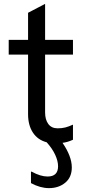

<svg xmlns="http://www.w3.org/2000/svg" viewBox="-20 -728 440 992"><path d="M213 -446V-147Q213 -110 229.5 -87.5Q246 -65 278 -65Q300 -65 317.5 -69.5Q335 -74 357 -84V-6Q329 7 303 10Q351 80 351 137Q351 188 317 216Q283 244 233 244Q188 244 140 218V159H144Q189 184 226 184Q280 184 280 131Q280 104 265 71.5Q250 39 221 7Q175 -5 150 -43Q125 -81 125 -138V-446H25V-522H125V-662L213 -708V-522H357V-446Z"/></svg>

Font: AmikoRegular
Style: Regular
Weight: 400
Designer: Pablo Impallari, Rodrigo Fuenzalida, Andres Torresi
Foundry: Impallari Type
Version: Version 1.000; ttfautohint (v1.3)